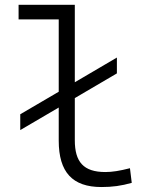

<svg xmlns="http://www.w3.org/2000/svg" viewBox="-20 -752 626 782"><path d="M62.5 -222.2 219.2 -314V-179.2C219.2 -50.8 274.9 9.8 393.1 9.8C437.5 9.8 474.1 4.9 516.6 -7.3L509.3 -66.9C467.8 -56.2 437.5 -51.3 409.2 -51.3C319.8 -51.3 284.7 -92.8 284.7 -180.7V-352.5L456.1 -453.1V-517.6L284.7 -417V-732.4H55.7V-672.9H219.2V-378.4L62.5 -286.6Z"/></svg>

Font: Cascadia Code PL Light
Style: Regular
Weight: 300
Monospace: yes
Designer: Aaron Bell
Foundry: Saja Typeworks
Version: Version 2404.023